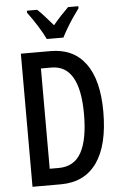

<svg xmlns="http://www.w3.org/2000/svg" viewBox="-62 -983 652 1026"><g transform="rotate(-5 264.5 -470.0)"><path d="M482 -367Q482 -187 415.5 -93.5Q349 0 222 0H70V-714H229Q352 -714 417 -625.5Q482 -537 482 -367ZM378 -363Q378 -626 226 -626H170V-88H219Q301 -88 339.5 -157Q378 -226 378 -363ZM215 -780Q200 -812 173.5 -854Q147 -896 122 -929V-940H177Q195 -924 216.5 -899.5Q238 -875 260 -850Q284 -879 301.5 -897.5Q319 -916 343 -940H398V-929Q383 -909 365 -882.5Q347 -856 331 -829Q315 -802 304 -780Z"/></g></svg>

Font: Noto Sans Khmer UI ExtraCondensed Medium
Style: Regular
Weight: 500
Width: 2
Designer: Danh Hong and the Monotype Design Team
Foundry: Monotype Imaging Inc.
Version: Version 2.002; ttfautohint (v1.8.4.7-5d5b)